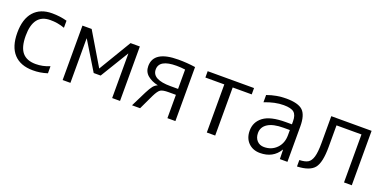

<svg xmlns="http://www.w3.org/2000/svg" viewBox="-15 -1121 3432 1722"><g transform="rotate(20 1700.5 -260.0)"><path d="M422.9 -79.1V-11.7Q352.5 10.7 285.2 9.8Q167 9.8 103.5 -58.6Q40 -127 40 -259.8Q40 -391.6 101.6 -460.9Q163.1 -530.3 275.4 -530.3Q350.6 -530.3 418 -511.7V-444.3Q349.6 -468.8 280.3 -467.8Q120.1 -467.8 120.1 -259.8Q120.1 -151.4 162.1 -101.6Q204.1 -51.8 290 -51.8Q357.4 -51.8 422.9 -79.1Z M1115.2 0H1040V-423.8H1038.1L874 -154.3H807.6L643.6 -423.8H641.6V0H567.4V-519.5H655.3L839.8 -210H840.8L1026.4 -519.5H1115.2Z M1383.8 -248Q1324.2 -260.7 1285.2 -293.5Q1246.1 -326.2 1246.1 -380.9Q1246.1 -527.3 1481.4 -527.3Q1564.5 -527.3 1643.6 -515.6V0H1567.4V-222.7H1498Q1443.4 -222.7 1421.9 -209.5Q1400.4 -196.3 1373 -140.6L1306.6 0H1229.5L1302.7 -147.5Q1327.1 -195.3 1344.2 -216.3Q1361.3 -237.3 1383.8 -246.1ZM1567.4 -279.3V-463.9Q1527.3 -469.7 1484.4 -469.7Q1319.3 -469.7 1319.3 -375Q1319.3 -279.3 1495.1 -279.3Z M2205.1 -459H2023.4V0H1943.4V-459H1762.7V-519.5H2205.1Z M2635.7 -330.1V-357.4Q2635.7 -418 2607.9 -442.4Q2580.1 -466.8 2508.8 -466.8Q2424.8 -466.8 2328.1 -428.7V-498Q2418 -530.3 2508.8 -530.3Q2624 -530.3 2668.5 -488.3Q2712.9 -446.3 2712.9 -336.9V0H2640.6L2638.7 -88.9H2636.7Q2577.1 9.8 2453.1 9.8Q2384.8 9.8 2341.8 -33.2Q2298.8 -76.2 2298.8 -147.5Q2298.8 -230.5 2364.7 -280.3Q2430.7 -330.1 2576.2 -330.1ZM2635.7 -275.4H2576.2Q2477.5 -275.4 2426.8 -243.2Q2376 -210.9 2376 -153.3Q2376 -108.4 2401.4 -80.6Q2426.8 -52.7 2468.8 -52.7Q2541 -52.7 2588.4 -101.1Q2635.7 -149.4 2635.7 -227.5Z M2942.4 -263.7V-519.5H3327.1V0H3252.9V-458H3014.6V-252Q3014.6 -102.5 2970.7 -48.8Q2926.8 4.9 2807.6 9.8V-51.8Q2862.3 -53.7 2889.2 -70.3Q2916 -86.9 2929.2 -131.3Q2942.4 -175.8 2942.4 -263.7Z"/></g></svg>

Font: Mgen+ 1c regular
Style: Regular
Weight: 400
Designer: [Source Han Sans]
Ryoko NISHIZUKA  (kana & ideographs); Paul D. Hunt (Latin, Greek & Cyrillic); Wenlong ZHANG  (bopomofo
Version: Version 1.059.20150602